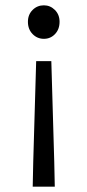

<svg xmlns="http://www.w3.org/2000/svg" viewBox="-20 -518 329 722"><path d="M103 184 105 90 116 -288H173L184 90L186 184ZM85 -436Q85 -463 102.5 -480.5Q120 -498 145 -498Q169 -498 186.5 -480.5Q204 -463 204 -436Q204 -408 187 -390Q170 -372 145 -372Q120 -372 102.5 -390Q85 -408 85 -436Z"/></svg>

Font: Toshiba Sans
Style: Regular
Weight: 400
Designer: Paul D. Hunt
Foundry: Toshiba Corporation
Version: Version 2.020;PS 2.0;hotconv 1.0.86;makeotf.lib2.5.63406